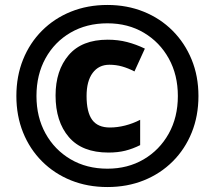

<svg xmlns="http://www.w3.org/2000/svg" viewBox="-20 -744 866 774"><path d="M413 10Q333 10 266 -17Q199 -44 149.5 -93.5Q100 -143 73 -210Q46 -277 46 -357Q46 -437 73 -504Q100 -571 149.5 -620.5Q199 -670 266 -697Q333 -724 413 -724Q492 -724 559 -697Q626 -670 675.5 -620.5Q725 -571 752.5 -504Q780 -437 780 -357Q780 -277 753 -210Q726 -143 676.5 -93.5Q627 -44 560 -17Q493 10 413 10ZM413 -64Q495 -64 559 -101.5Q623 -139 660 -205Q697 -271 697 -357Q697 -442 660.5 -508Q624 -574 560 -612Q496 -650 413 -650Q329 -650 264.5 -612.5Q200 -575 163.5 -509Q127 -443 127 -357Q127 -272 163.5 -206Q200 -140 264.5 -102Q329 -64 413 -64ZM417 -129Q311 -129 257.5 -191.5Q204 -254 204 -359Q204 -460 257 -522Q310 -584 414 -584Q456 -584 492.5 -574.5Q529 -565 564 -548L522 -456Q497 -469 472.5 -476Q448 -483 421 -483Q378 -483 353.5 -450Q329 -417 329 -357Q329 -292 351.5 -261Q374 -230 423 -230Q453 -230 484.5 -238Q516 -246 545 -261V-159Q515 -144 485 -136.5Q455 -129 417 -129Z"/></svg>

Font: Noto Sans Georgian ExtraBold
Style: Regular
Weight: 800
Designer: Monotype Design Team, Akaki Razmadze
Foundry: Google LLC
Version: Version 2.005; ttfautohint (v1.8.4.7-5d5b)